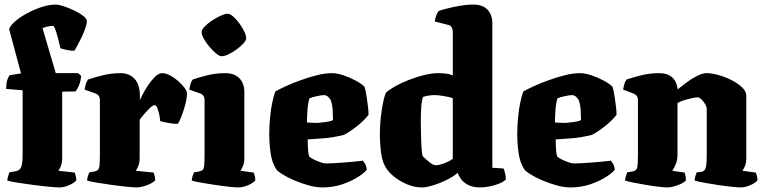

<svg xmlns="http://www.w3.org/2000/svg" viewBox="-20 -820 3348 840"><path d="M241 0Q228 0 195.5 -3Q163 -6 125 -11Q87 -16 55.5 -21Q24 -26 12 -30Q12 -38 15.5 -49Q19 -60 21 -66L49 -71Q66 -74 72.5 -89Q79 -104 79 -147V-425L7 -431Q7 -457 12.5 -472Q18 -487 23 -491L72 -499L20 -692Q24 -707 45 -725.5Q66 -744 97 -761Q128 -778 161.5 -789Q195 -800 224 -800Q237 -800 259.5 -792.5Q282 -785 305 -774Q328 -763 344 -750.5Q360 -738 360 -728Q360 -716 353.5 -697Q347 -678 337.5 -658Q328 -638 319 -621.5Q310 -605 305 -598Q289 -598 272 -601.5Q255 -605 244 -609Q239 -633 233 -655.5Q227 -678 221.5 -692.5Q216 -707 212 -707Q206 -707 193 -705Q180 -703 166 -697L224 -500H322L335 -488Q333 -464 325.5 -446.5Q318 -429 311 -420L252 -419V-129Q252 -107 246 -92.5Q240 -78 235 -73L307 -65Q309 -60 311.5 -49.5Q314 -39 314 -31Q304 -19 281.5 -9.5Q259 0 241 0Z M579 0Q566 0 535.5 -3Q505 -6 469 -11Q433 -16 403 -21Q373 -26 361 -30Q361 -37 364 -47.5Q367 -58 371 -66L394 -70Q404 -72 409 -77.5Q414 -83 415.5 -98.5Q417 -114 417 -147V-382Q417 -404 398 -411L350 -428Q352 -440 355 -451Q358 -462 365 -472Q382 -478 423 -489Q464 -500 507 -500Q546 -500 569 -475Q592 -450 592 -400V-382Q594 -386 603 -404.5Q612 -423 626.5 -445Q641 -467 657.5 -483.5Q674 -500 690 -500Q706 -500 724.5 -490Q743 -480 760 -465Q777 -450 787.5 -435.5Q798 -421 798 -411Q798 -390 790.5 -362Q783 -334 773.5 -310Q764 -286 758 -278Q740 -278 717.5 -282Q695 -286 681 -290Q681 -295 678 -312Q675 -329 669.5 -344.5Q664 -360 656 -360Q649 -360 636 -347.5Q623 -335 610 -320Q597 -305 591 -296V-129Q591 -107 584.5 -92.5Q578 -78 574 -73L652 -65Q654 -60 656.5 -50.5Q659 -41 659 -31Q648 -19 622 -9.5Q596 0 579 0Z M1024 0Q1011 0 982.5 -3Q954 -6 920.5 -11Q887 -16 859 -21Q831 -26 819 -30Q819 -37 822 -47.5Q825 -58 829 -66L852 -70Q862 -72 867 -77Q872 -82 873.5 -98Q875 -114 875 -147V-382Q875 -404 856 -411L808 -428Q810 -440 813 -451Q816 -462 823 -472Q842 -479 882.5 -489.5Q923 -500 965 -500Q1006 -500 1027.5 -477.5Q1049 -455 1049 -417V-129Q1049 -107 1042.5 -92.5Q1036 -78 1032 -73L1090 -65Q1092 -60 1094.5 -50.5Q1097 -41 1097 -31Q1089 -20 1066 -10Q1043 0 1024 0ZM949 -574Q940 -574 925.5 -586Q911 -598 896.5 -615Q882 -632 872 -650Q862 -668 862 -680Q862 -690 875 -703.5Q888 -717 907.5 -730Q927 -743 946 -751.5Q965 -760 976 -760Q986 -760 1000 -748Q1014 -736 1027 -718Q1040 -700 1048.5 -682.5Q1057 -665 1057 -653Q1057 -643 1045 -630Q1033 -617 1015.5 -604Q998 -591 980 -582.5Q962 -574 949 -574Z M1390 0Q1363 0 1330.5 -9Q1298 -18 1267.5 -31Q1237 -44 1215.5 -57.5Q1194 -71 1189 -79Q1170 -108 1164 -149.5Q1158 -191 1158 -234Q1158 -269 1161.5 -305.5Q1165 -342 1171.5 -373Q1178 -404 1185 -420Q1200 -429 1229.5 -442.5Q1259 -456 1295 -469Q1331 -482 1367 -491Q1403 -500 1432 -500Q1454 -500 1482.5 -490.5Q1511 -481 1537 -467Q1563 -453 1575 -440Q1580 -423 1584 -397Q1588 -371 1590.5 -348Q1593 -325 1592 -317Q1578 -299 1558 -281.5Q1538 -264 1518.5 -250.5Q1499 -237 1485 -230Q1437 -218 1396 -215Q1355 -212 1326 -210Q1327 -144 1333 -136Q1336 -131 1350.5 -123.5Q1365 -116 1381 -110.5Q1397 -105 1403 -105Q1433 -105 1480 -108.5Q1527 -112 1567 -117Q1572 -112 1577.5 -102.5Q1583 -93 1585 -78Q1576 -65 1547.5 -46.5Q1519 -28 1478.5 -14Q1438 0 1390 0ZM1378 -283Q1393 -285 1407 -286.5Q1421 -288 1437 -294Q1437 -310 1435.5 -337Q1434 -364 1426 -384Q1416 -398 1409 -401Q1402 -404 1399 -404Q1388 -404 1367 -399.5Q1346 -395 1334 -390Q1327 -368 1325 -337Q1323 -306 1323 -284Q1340 -283 1353 -282.5Q1366 -282 1378 -283Z M1827 0Q1794 0 1763.5 -12.5Q1733 -25 1709.5 -43Q1686 -61 1673 -79Q1653 -107 1647.5 -149.5Q1642 -192 1642 -235Q1642 -271 1646 -307Q1650 -343 1656 -372Q1662 -401 1669 -415Q1683 -428 1709 -442.5Q1735 -457 1768 -470Q1801 -483 1835 -491.5Q1869 -500 1898 -500Q1909 -500 1927 -498.5Q1945 -497 1961 -490V-682Q1961 -691 1956 -700Q1951 -709 1941 -711L1882 -726Q1884 -742 1889.5 -754.5Q1895 -767 1899 -772Q1910 -776 1935 -782.5Q1960 -789 1991 -794.5Q2022 -800 2051 -800Q2092 -800 2113 -777.5Q2134 -755 2134 -717V-86L2183 -83Q2186 -76 2189.5 -63Q2193 -50 2193 -35Q2184 -25 2164.5 -17Q2145 -9 2122.5 -4.5Q2100 0 2082 0Q2046 0 2025 -12.5Q2004 -25 1994.5 -40Q1985 -55 1982 -64Q1965 -48 1934.5 -33Q1904 -18 1874 -9Q1844 0 1827 0ZM1888 -97Q1899 -97 1920.5 -104.5Q1942 -112 1961 -125V-390Q1950 -395 1923.5 -399.5Q1897 -404 1881 -404Q1870 -404 1856 -402Q1842 -400 1831 -396Q1825 -380 1823 -352.5Q1821 -325 1821 -287Q1821 -258 1822 -224Q1823 -190 1825 -165Q1827 -140 1830 -136Q1841 -125 1858 -111Q1875 -97 1888 -97Z M2475 0Q2448 0 2415.5 -9Q2383 -18 2352.5 -31Q2322 -44 2300.5 -57.5Q2279 -71 2274 -79Q2255 -108 2249 -149.5Q2243 -191 2243 -234Q2243 -269 2246.5 -305.5Q2250 -342 2256.5 -373Q2263 -404 2270 -420Q2285 -429 2314.5 -442.5Q2344 -456 2380 -469Q2416 -482 2452 -491Q2488 -500 2517 -500Q2539 -500 2567.5 -490.5Q2596 -481 2622 -467Q2648 -453 2660 -440Q2665 -423 2669 -397Q2673 -371 2675.5 -348Q2678 -325 2677 -317Q2663 -299 2643 -281.5Q2623 -264 2603.5 -250.5Q2584 -237 2570 -230Q2522 -218 2481 -215Q2440 -212 2411 -210Q2412 -144 2418 -136Q2421 -131 2435.5 -123.5Q2450 -116 2466 -110.5Q2482 -105 2488 -105Q2518 -105 2565 -108.5Q2612 -112 2652 -117Q2657 -112 2662.5 -102.5Q2668 -93 2670 -78Q2661 -65 2632.5 -46.5Q2604 -28 2563.5 -14Q2523 0 2475 0ZM2463 -283Q2478 -285 2492 -286.5Q2506 -288 2522 -294Q2522 -310 2520.5 -337Q2519 -364 2511 -384Q2501 -398 2494 -401Q2487 -404 2484 -404Q2473 -404 2452 -399.5Q2431 -395 2419 -390Q2412 -368 2410 -337Q2408 -306 2408 -284Q2425 -283 2438 -282.5Q2451 -282 2463 -283Z M2900 0Q2888 0 2862 -3Q2836 -6 2806.5 -11Q2777 -16 2752 -21Q2727 -26 2715 -30Q2715 -38 2718 -48Q2721 -58 2724 -66L2748 -70Q2765 -73 2768 -88Q2771 -103 2771 -147V-382Q2771 -403 2751 -411L2706 -428Q2708 -440 2711 -451Q2714 -462 2721 -472Q2738 -478 2779 -489Q2820 -500 2863 -500Q2936 -500 2945 -429Q2958 -440 2980.5 -457Q3003 -474 3028 -487Q3053 -500 3071 -500Q3094 -500 3124 -491.5Q3154 -483 3181.5 -469Q3209 -455 3227 -437.5Q3245 -420 3245 -402V-129Q3245 -107 3239 -93Q3233 -79 3228 -73L3287 -65Q3289 -60 3291.5 -50Q3294 -40 3294 -31Q3286 -20 3263 -10Q3240 0 3221 0Q3208 0 3180 -3Q3152 -6 3119 -11Q3086 -16 3058.5 -21Q3031 -26 3019 -30Q3019 -38 3022 -48.5Q3025 -59 3028 -66L3047 -68Q3063 -70 3067.5 -85.5Q3072 -101 3072 -147V-344Q3072 -353 3065 -364.5Q3058 -376 3049 -385Q3040 -394 3033 -394Q3022 -394 3004.5 -390Q2987 -386 2970 -380.5Q2953 -375 2944 -369V-143Q2944 -121 2936.5 -102Q2929 -83 2921 -73L2975 -65Q2976 -63 2978.5 -52.5Q2981 -42 2981 -31Q2976 -24 2961 -16.5Q2946 -9 2929 -4.5Q2912 0 2900 0Z"/></svg>

Font: Texturina Black
Style: Regular
Weight: 900
Designer: Guillermo Torres Carreño
Foundry: Omnibus-Type
Version: Version 1.002; ttfautohint (v1.8.3)